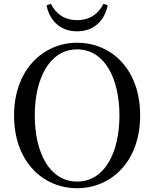

<svg xmlns="http://www.w3.org/2000/svg" viewBox="-20 -974 812 1011"><path d="M225 -946C238 -878 287 -809 386 -809C485 -809 534 -878 547 -946L525 -954C498 -901 453 -868 386 -868C320 -868 274 -901 248 -954ZM163 -366C163 -557 239 -714 386 -714C533 -714 609 -557 609 -366C609 -174 533 -18 386 -18C239 -18 163 -174 163 -366ZM386 -749C208 -749 54 -607 54 -366C54 -122 207 17 386 17C566 17 718 -124 718 -366C718 -610 566 -749 386 -749Z"/></svg>

Font: Noto Serif TC Medium
Style: Regular
Weight: 500
Designer: Ryoko NISHIZUKA 西塚涼子 (kana & ideographs); Frank Grießhammer (Latin, Greek & Cyrillic); Wenlong ZHANG 张文龙 (bopomofo); San
Foundry: Adobe
Version: Version 2.001;hotconv 1.1.0;makeotfexe 2.6.0